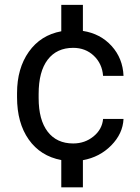

<svg xmlns="http://www.w3.org/2000/svg" viewBox="-20 -664 587 803"><path d="M286.1 -64Q335 -64 371.1 -93.5Q407.2 -123 411.1 -166.5H496.6Q493.7 -105 445.3 -55.9Q397 -6.8 326.7 5.9V119.6H236.3V5.4Q148.9 -11.2 100.1 -80.6Q51.3 -149.9 51.3 -257.3V-274.4Q51.3 -377.9 100.6 -447.5Q149.9 -517.1 236.3 -533.2V-643.6H326.7V-534.7Q399.9 -523.4 446.8 -471.7Q493.7 -419.9 496.6 -346.7H411.1Q407.2 -397.9 372.3 -430.9Q337.4 -463.9 286.1 -463.9Q217.3 -463.9 179.4 -414.3Q141.6 -364.7 141.6 -271V-253.9Q141.6 -162.6 179.4 -113.3Q217.3 -64 286.1 -64Z"/></svg>

Font: Vazir
Style: Regular
Weight: 400
Designer: Saber Rastikerdar
Foundry: Saber Rastikerdar
Version: Version 30.0.0